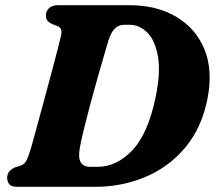

<svg xmlns="http://www.w3.org/2000/svg" viewBox="-20 -720 831 740"><path d="M7.5 -34.5Q8 -62.5 38.5 -75L60.5 -82Q73 -86.5 80.8 -99.5Q88.5 -112.5 100.5 -152.5Q109 -183 122 -230.8Q135 -278.5 149.8 -333Q164.5 -387.5 178.2 -438.8Q192 -490 202 -529Q212 -568 215.5 -584Q222 -612 201.5 -619.5L181.5 -627Q169.5 -632.5 163.2 -639.8Q157 -647 157 -659.5Q157 -677.5 169 -688.8Q181 -700 204 -700H478.5Q583.5 -700 659 -655.5Q734.5 -611 767.8 -530.2Q801 -449.5 780 -341Q758 -228 694.5 -152Q631 -76 540.2 -38Q449.5 0 346.5 0H47Q23.5 0 15.8 -9.8Q8 -19.5 7.5 -34.5ZM355.5 -77Q429 -77 489.5 -140.2Q550 -203.5 579 -342Q599.5 -438 589 -500.8Q578.5 -563.5 548.2 -594Q518 -624.5 480 -624.5H458.5Q437.5 -624.5 422.8 -610.2Q408 -596 397.5 -562.5Q392.5 -545.5 381 -506.2Q369.5 -467 355 -416Q340.5 -365 326.5 -312.5Q312.5 -260 301.8 -215.8Q291 -171.5 287 -146Q275.5 -77 327.5 -77Z"/></svg>

Font: Fraunces 9pt S050
Style: Bold Italic
Weight: 700
Italic angle: -16°
Version: Version 1.000; ttfautohint (v1.8.3)